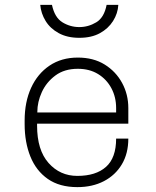

<svg xmlns="http://www.w3.org/2000/svg" viewBox="-20 -757 640 787"><path d="M297 10Q224 10 176 -23.5Q128 -57 104.5 -115.5Q81 -174 81 -248V-263Q81 -339 107.5 -397Q134 -455 183 -488Q232 -521 299 -521Q363 -521 409 -492.5Q455 -464 480.5 -417Q506 -370 506 -314V-250H132V-242Q132 -142 179 -89Q226 -36 297 -36Q373 -36 414.5 -73Q456 -110 456 -189H506Q506 -128 479.5 -83.5Q453 -39 406 -14.5Q359 10 297 10ZM133 -296H456V-314Q456 -359 436.5 -395.5Q417 -432 382 -453.5Q347 -475 299 -475Q244 -475 207 -447.5Q170 -420 151.5 -379.5Q133 -339 133 -298ZM305 -602Q256 -602 221 -621Q186 -640 167 -671Q148 -702 145 -737H193Q204 -685 236 -665.5Q268 -646 305 -646Q342 -646 374.5 -665.5Q407 -685 417 -737H465Q463 -702 443.5 -671Q424 -640 389.5 -621Q355 -602 305 -602Z"/></svg>

Font: Chivo Mono Medium Thin
Style: Regular
Weight: 250
Monospace: yes
Version: Version 1.008